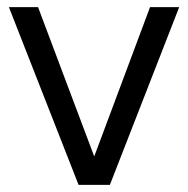

<svg xmlns="http://www.w3.org/2000/svg" viewBox="-20 -520 529 540"><path d="M201 0 5 -500H87L245 -80L402 -500H484L289 0Z"/></svg>

Font: Questrial
Style: Regular
Weight: 400
Designer: Joe Prince, Laura Meseguer
Foundry: Joe Prince, Laura Meseguer
Version: Version 2.000; ttfautohint (v1.8.3)